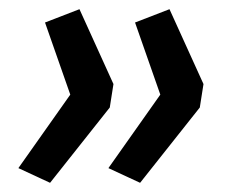

<svg xmlns="http://www.w3.org/2000/svg" viewBox="-20 -477 514 418"><path d="M89 -79 20 -111 133 -271 78 -428 153 -457 227 -294 219 -243ZM285 -79 216 -111 329 -271 274 -428 349 -457 423 -294 415 -243Z"/></svg>

Font: Nunito Sans 10pt SemiBold
Style: Italic
Weight: 600
Italic angle: -9°
Designer: Vernon Adams
Foundry: Vernon Adams
Version: Version 3.101;gftools[0.9.27]